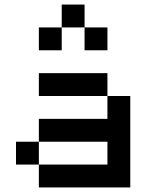

<svg xmlns="http://www.w3.org/2000/svg" viewBox="-20 -820 640 840"><path d="M50 -100V-200H150V-300H450V-400H150V-500H450V-400H550V0H150V-100ZM150 -100H450V-200H150ZM150 -600V-700H250V-800H350V-700H450V-600H350V-700H250V-600Z"/></svg>

Font: Matrix Sans
Style: Regular
Weight: 400
Designer: Brad Neil
Version: Version 1.100